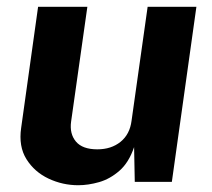

<svg xmlns="http://www.w3.org/2000/svg" viewBox="-20 -537 626 567"><path d="M211 10Q165 10 123.5 -9.5Q82 -29 58.2 -66.8Q34.5 -104.5 42.5 -159.5L92.5 -517H238L190 -178Q185 -142 204.2 -119Q223.5 -96 267.5 -96Q308.5 -96 336 -118.2Q363.5 -140.5 368.5 -180.5L416 -517H560L487.5 0H378L376 -102.5Q360.5 -57 332.8 -32.8Q305 -8.5 272.8 0.8Q240.5 10 211 10Z"/></svg>

Font: Public Sans
Style: Bold Italic
Weight: 700
Italic angle: -8°
Designer: The Public Sans project authors (U.S. Web Design System). Libre Franklin designed by Pablo Impallari and Rodrigo Fuenzal
Version: Version 1.008; ttfautohint (v1.8.1) -l 8 -r 50 -G 200 -x 14 